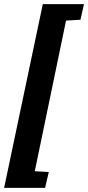

<svg xmlns="http://www.w3.org/2000/svg" viewBox="-60 -763 428 933"><path d="M-40 150 148 -743H348L331 -667L261 -663L109 69L177 73L159 150Z"/></svg>

Font: Saira Ultra Condensed Black
Style: Italic
Weight: 900
Width: 1
Italic angle: -12°
Designer: Hector Gatti with collaboration of the Omnibus-Type team
Foundry: Omnibus-Type
Version: Version 1.001; ttfautohint (v1.8)